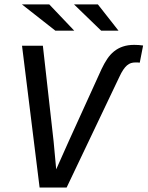

<svg xmlns="http://www.w3.org/2000/svg" viewBox="-20 -844 664 864"><path d="M584 -642.1Q592.3 -642.1 604 -641.4Q615.7 -640.6 624 -639.2L608.9 -562Q603.5 -563 598.6 -563Q593.8 -563 589.8 -563Q578.6 -563 569.3 -560.1Q560.1 -557.1 551.3 -549.6Q542.5 -542 534.2 -529.5Q525.9 -517.1 517.1 -498L279.8 0H158.2L79.1 -638.2H172.9L221.2 -208L232.9 -82L289.1 -208L437 -533.2Q448.7 -558.1 462.2 -578.4Q475.6 -598.6 493.2 -612.8Q510.7 -627 533 -634.5Q555.2 -642.1 584 -642.1ZM513.2 -706.1H435.1L313 -824.2H420.4ZM314 -706.1H229L78.6 -824.2H201.7Z"/></svg>

Font: Code New Roman
Style: Italic
Weight: 400
Italic angle: -11°
Monospace: yes
Designer: Sam Radian
Foundry: Code New Roman
Version: Version 1.508 October 19, 2014